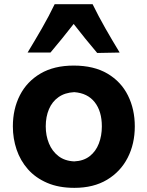

<svg xmlns="http://www.w3.org/2000/svg" viewBox="-20 -878 700 912"><path d="M332.5 -111.4Q287.7 -113.4 257.7 -136.5Q227.7 -159.6 212.5 -196.8Q197.3 -233.9 197.3 -277.7Q197.3 -323.6 212.6 -359.5Q227.8 -395.4 258.1 -416.7Q288.3 -438 332.5 -440.3Q396 -435.7 429.9 -392.5Q463.8 -349.3 463.8 -277.7Q463.8 -233.1 449.4 -195.9Q435.1 -158.8 406 -136.1Q376.8 -113.4 332.5 -111.4ZM333.3 14.3Q424.4 14.3 488.5 -24.2Q552.5 -62.6 586.4 -128.6Q620.3 -194.7 620.3 -277.7Q620.3 -358.9 587.8 -424.4Q555.3 -489.9 490.7 -528.2Q426.1 -566.5 330.1 -566.5Q236.8 -566.5 172.4 -528.7Q107.9 -490.8 74.5 -425.6Q41.1 -360.3 41.1 -277.7Q41.1 -219.9 58.9 -167.4Q76.7 -114.9 112.7 -74Q148.8 -33.2 203.8 -9.5Q258.7 14.3 333.3 14.3ZM441.7 -626.4 548.4 -628.4Q513.4 -685.9 480.5 -743.5Q447.7 -801.1 419.9 -858H239.6Q212.3 -801.1 179.2 -743.6Q146.1 -686.2 111.2 -628.6H219.9Q248.5 -662.4 276 -696.4Q303.5 -730.4 329.9 -764.2Q356.8 -729.6 384.8 -695Q412.8 -660.5 441.7 -626.4Z"/></svg>

Font: Pinar-VF
Style: Regular
Weight: 300
Designer: Amin Abedi
Version: Version 3.0